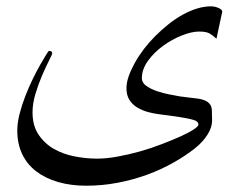

<svg xmlns="http://www.w3.org/2000/svg" viewBox="-20 -429 768 602"><path d="M658.7 -307.6Q647.9 -317.9 637.2 -324Q626.5 -330.1 604.5 -330.1Q581.1 -330.1 550.3 -317.9Q519.5 -305.7 491.5 -285.4Q463.4 -265.1 444.1 -238.5Q424.8 -211.9 424.8 -183.6Q424.8 -169.4 439.2 -159.4Q453.6 -149.4 473.4 -142.8Q493.2 -136.2 512.7 -132.6Q532.2 -128.9 542.5 -127Q559.1 -124.5 573.7 -123Q588.4 -121.6 600.3 -119.9Q612.3 -118.2 621.3 -114.5Q630.4 -110.8 636.2 -104.5Q643.6 -97.2 644.3 -83Q645 -68.8 645 -50.3Q645 -29.8 630.4 -6.6Q615.7 16.6 591.8 35.6Q561.5 59.6 523.4 81.1Q485.4 102.5 441.4 118.7Q397.5 134.8 349.1 144Q300.8 153.3 250.5 153.3Q202.1 153.3 162.4 141.8Q122.6 130.4 93.8 108.4Q64.9 86.4 49.6 54.2Q34.2 22 34.2 -20Q34.2 -43.9 41.3 -71.5Q48.3 -99.1 59.1 -127Q69.8 -154.8 82.3 -180.4Q94.7 -206.1 106 -225.8Q117.2 -245.6 124.8 -257.6Q132.3 -269.5 133.3 -269.5Q143.6 -269.5 143.6 -261.7Q143.6 -258.3 134 -239.7Q124.5 -221.2 112.8 -194.3Q101.1 -167.5 91.6 -136.2Q82 -105 82 -76.7Q82 -34.7 101.1 -6.6Q120.1 21.5 149.4 38.1Q178.7 54.7 214.6 61.5Q250.5 68.4 284.7 68.4Q313.5 68.4 348.4 62Q383.3 55.7 418.9 45.7Q454.6 35.6 487.3 22.9Q520 10.3 545.7 -1.2Q571.3 -12.7 586.7 -22.7Q602.1 -32.7 602.1 -38.1Q602.1 -43.9 597.4 -47.9Q592.8 -51.8 580.1 -54.9Q567.4 -58.1 542.7 -62Q518.1 -65.9 479 -70.8Q462.4 -72.8 444.3 -77.6Q426.3 -82.5 410.9 -91.6Q395.5 -100.6 386 -115.5Q376.5 -130.4 376.5 -152.3Q376.5 -169.9 383.5 -189.9Q390.6 -210 402.6 -231.7Q414.6 -253.4 430.9 -274.9Q447.3 -296.4 466.8 -315.9Q486.8 -335.9 508.3 -353Q529.8 -370.1 552.2 -382.6Q574.7 -395 597.4 -402.1Q620.1 -409.2 642.6 -409.2Q646 -409.2 651.6 -408.2Q657.2 -407.2 662.8 -405Q668.5 -402.8 672.6 -399.7Q676.8 -396.5 676.8 -392.1Z"/></svg>

Font: Accordance
Style: Regular
Weight: 400
Version: Version 1.1 (build May 11, 2018) Miklal Software Solutions, 